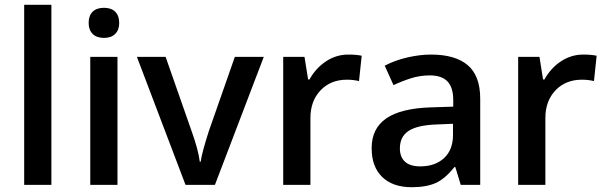

<svg xmlns="http://www.w3.org/2000/svg" viewBox="-20 -780 2555 810"><path d="M196.8 0H82V-759.8H196.8Z M475.6 0H360.8V-540H475.6ZM354 -683.1Q354 -713.9 370.8 -730.5Q387.7 -747.1 418.9 -747.1Q449.2 -747.1 466.1 -730.5Q482.9 -713.9 482.9 -683.1Q482.9 -653.8 466.1 -637Q449.2 -620.1 418.9 -620.1Q387.7 -620.1 370.8 -637Q354 -653.8 354 -683.1Z M762.7 0 557.6 -540H678.7L788.6 -226.1Q816.9 -147 822.8 -98.1H826.7Q831.1 -133.3 860.8 -226.1L970.7 -540H1092.8L886.7 0Z M1448.7 -549.8Q1483.4 -549.8 1505.9 -544.9L1494.6 -438Q1470.2 -443.8 1443.8 -443.8Q1375 -443.8 1332.3 -398.9Q1289.6 -354 1289.6 -282.2V0H1174.8V-540H1264.6L1279.8 -444.8H1285.6Q1312.5 -493.2 1355.7 -521.5Q1398.9 -549.8 1448.7 -549.8Z M1923.8 0 1900.9 -75.2H1897Q1857.9 -25.9 1818.4 -8.1Q1778.8 9.8 1716.8 9.8Q1637.2 9.8 1592.5 -33.2Q1547.9 -76.2 1547.9 -154.8Q1547.9 -238.3 1609.9 -280.8Q1671.9 -323.2 1798.8 -327.1L1892.1 -330.1V-358.9Q1892.1 -410.6 1867.9 -436.3Q1843.8 -461.9 1793 -461.9Q1751.5 -461.9 1713.4 -449.7Q1675.3 -437.5 1640.1 -420.9L1603 -502.9Q1647 -525.9 1699.2 -537.8Q1751.5 -549.8 1797.9 -549.8Q1900.9 -549.8 1953.4 -504.9Q2005.9 -460 2005.9 -363.8V0ZM1752.9 -78.1Q1815.4 -78.1 1853.3 -113Q1891.1 -147.9 1891.1 -210.9V-257.8L1821.8 -254.9Q1740.7 -252 1703.9 -227.8Q1667 -203.6 1667 -153.8Q1667 -117.7 1688.5 -97.9Q1710 -78.1 1752.9 -78.1Z M2439.9 -549.8Q2474.6 -549.8 2497.1 -544.9L2485.8 -438Q2461.4 -443.8 2435.1 -443.8Q2366.2 -443.8 2323.5 -398.9Q2280.8 -354 2280.8 -282.2V0H2166V-540H2255.9L2271 -444.8H2276.9Q2303.7 -493.2 2346.9 -521.5Q2390.1 -549.8 2439.9 -549.8Z"/></svg>

Font: f0_1792           
Style: Regular
Weight: 600
Foundry: Ascender Corporation
Version: Version 1.10